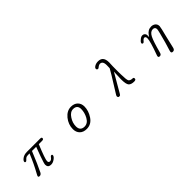

<svg xmlns="http://www.w3.org/2000/svg" viewBox="262 -2032 3477 3477"><g transform="rotate(-45 2000.0 -293.5)"><path d="M230.5 4.9Q237.3 11.7 257.3 11.7Q277.3 11.7 292.5 -3.4Q307.6 -18.6 318.4 -47.9Q318.4 -47.9 381.8 -184.6L476.6 -409.2H584L516.6 -226.6Q468.8 -92.8 468.8 -63.5Q468.8 -27.3 488.3 -7.8Q507.8 11.7 551.8 11.7Q596.7 11.7 644.5 -23.4Q690.4 -57.6 690.4 -87.9Q690.4 -97.7 685.1 -103Q679.7 -108.4 666 -108.4Q654.3 -108.4 634.8 -81.1Q608.4 -44.9 575.2 -44.9Q551.8 -44.9 543 -63.5Q539.1 -72.3 539.1 -85Q539.1 -138.7 651.4 -409.2H735.4Q768.6 -409.2 774.4 -427.7Q776.4 -432.6 776.4 -440.4Q776.4 -462.9 740.2 -462.9H397.5Q326.2 -461.9 281.2 -427.7Q238.3 -395.5 238.3 -369.1Q238.3 -359.4 243.2 -354.5Q249 -348.6 262.7 -348.6Q272.5 -348.6 293 -371.1Q316.4 -398.4 337.9 -404.3Q358.4 -409.2 399.4 -409.2H414.1L408.2 -395.5Q337.9 -222.7 250 -64.5Q225.6 -22.5 225.6 -11.2Q225.6 0 230.5 4.9Z M1718.8 -307.6Q1718.8 -382.8 1670.9 -430.7Q1623 -477.5 1541 -477.5Q1437.5 -477.5 1358.4 -381.8Q1279.3 -283.2 1279.3 -165Q1279.3 -85 1327.6 -36.6Q1376 11.7 1461.9 11.7Q1579.1 11.7 1649.4 -93.8Q1718.8 -198.2 1718.8 -307.6ZM1461.9 -46.9Q1410.2 -46.9 1381.8 -75.2Q1353.5 -103.5 1353.5 -160.2Q1353.5 -251 1408.2 -333Q1463.9 -419.9 1541 -419.9Q1591.8 -419.9 1618.2 -393.6Q1644.5 -367.2 1644.5 -317.4Q1644.5 -224.6 1596.7 -137.7Q1546.9 -46.9 1461.9 -46.9Z M2261.7 -22.5Q2261.7 -1 2274.4 6.8Q2282.2 11.7 2296.9 11.7Q2309.6 11.7 2319.3 3.9Q2330.1 -6.8 2379.9 -96.7L2542 -376L2534.2 -186.5Q2534.2 -58.6 2567.4 -23.4Q2568.4 -22.5 2570.3 -20.5Q2603.5 11.7 2675.8 11.7Q2702.1 11.7 2713.9 1Q2721.7 -7.8 2721.7 -22Q2721.7 -36.1 2714.8 -43Q2708 -49.8 2690.4 -49.8Q2637.7 -49.8 2614.3 -83Q2597.7 -114.3 2595.7 -255.9L2594.7 -338.9L2595.7 -460.9L2599.6 -554.7Q2599.6 -641.6 2561.5 -679.7Q2529.3 -711.9 2469.7 -711.9Q2418.9 -711.9 2380.9 -689.5Q2345.7 -668 2345.7 -645.5Q2345.7 -628.9 2353 -621.6Q2360.4 -614.3 2377 -614.3Q2385.7 -614.3 2393.6 -621.1Q2434.6 -656.2 2465.8 -656.2Q2491.2 -656.2 2507.8 -639.6Q2533.2 -614.3 2533.2 -550.8L2531.2 -473.6L2465.8 -361.3L2285.2 -71.3Q2261.7 -37.1 2261.7 -22.5Z M3518.6 94.7Q3518.6 109.4 3526.4 117.2Q3534.2 125 3555.7 125Q3596.7 125 3607.4 71.3Q3627.9 -25.4 3658.2 -145.5Q3710 -346.7 3710 -373Q3710 -421.9 3677.7 -449.2Q3643.6 -477.5 3594.7 -477.5Q3508.8 -477.5 3453.1 -393.6L3435.5 -367.2V-404.3L3436.5 -415Q3436.5 -439.5 3418.9 -458Q3399.4 -477.5 3371.1 -477.5Q3335 -477.5 3296.9 -442.4Q3271.5 -421.9 3262.7 -406.2Q3256.8 -396.5 3256.8 -389.6Q3256.8 -377 3262.7 -371.1Q3268.6 -365.2 3283.2 -365.2Q3296.9 -365.2 3310.5 -383.8Q3339.8 -421.9 3365.2 -421.9Q3377.9 -421.9 3386.7 -413.1Q3398.4 -401.4 3398.4 -375Q3398.4 -298.8 3303.7 -42Q3295.9 -22.5 3295.9 -10.3Q3295.9 2 3301.8 7.8Q3309.6 15.6 3328.1 15.6Q3346.7 15.6 3358.4 3.9Q3370.1 -7.8 3377 -37.1Q3437.5 -263.7 3476.6 -338.9Q3519.5 -421.9 3582 -421.9Q3627.9 -421.9 3637.7 -383.8Q3639.6 -374 3639.6 -363.3Q3639.6 -335 3572.3 -90.8L3525.4 64.5Q3518.6 86.9 3518.6 94.7Z"/></g></svg>

Font: FakePearl
Style: ExtraLight
Weight: 300
Version: Version 1.2